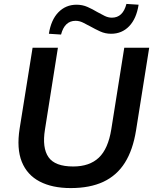

<svg xmlns="http://www.w3.org/2000/svg" viewBox="-20 -948 780 978"><path d="M340 10Q246 10 182 -23.5Q118 -57 91 -124Q64 -191 80 -293L146 -705H275L209 -288Q194 -195 227 -147.5Q260 -100 353 -100Q436 -100 483.5 -145Q531 -190 547 -290L613 -705H740L673 -284Q657 -184 616 -119Q575 -54 506.5 -22Q438 10 340 10ZM291 -772 229 -776Q240 -847 277.5 -885.5Q315 -924 370 -924Q400 -924 426 -912.5Q452 -901 475 -887Q495 -876 513 -867Q531 -858 550 -858Q606 -858 624 -928L686 -924Q675 -853 638 -814.5Q601 -776 546 -776Q516 -776 490 -788Q464 -800 441 -813Q421 -824 402.5 -833Q384 -842 365 -842Q309 -842 291 -772Z"/></svg>

Font: Mulish ExtraLight
Style: Italic
Weight: 200
Italic angle: -9°
Designer: Vernon Adams
Foundry: Vernon Adams
Version: Version 3.603